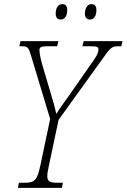

<svg xmlns="http://www.w3.org/2000/svg" viewBox="-20 -914 616 934"><path d="M418 -819C435 -819 449 -834 449 -865C449 -886 440 -894 425 -894C405 -894 393 -873 393 -849C393 -827 403 -819 418 -819ZM276 -819C293 -819 307 -834 307 -865C307 -886 298 -894 283 -894C262 -894 251 -873 251 -849C251 -827 260 -819 276 -819ZM67 0H281L286 -25H259C226 -25 210 -30 210 -57C210 -69 213 -86 218 -109L265 -331L471 -617C515 -679 521 -689 555 -689H570L576 -714H387L381 -689H418C453 -689 459 -686 459 -673C459 -661 455 -646 421 -600L315 -448C291 -415 270 -386 254 -360C248 -388 238 -425 228 -456L186 -598C177 -631 172 -653 172 -670C172 -684 179 -689 209 -689H258L264 -714H80L74 -689H85C116 -689 119 -683 132 -640L224 -335L176 -108C161 -35 147 -25 99 -25H72Z"/></svg>

Font: Noto Serif Condensed ExtraLight
Style: Italic
Weight: 200
Width: 3
Italic angle: -12°
Designer: Monotype Design Team
Foundry: Monotype Imaging Inc.
Version: Version 2.013